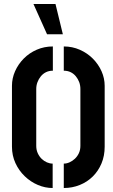

<svg xmlns="http://www.w3.org/2000/svg" viewBox="-20 -938 565 963"><path d="M216 -766 147.8 -918H258.3L295.3 -766ZM299.9 5V-117.4Q314.4 -117.4 328.9 -123.9Q343.3 -130.3 355.7 -141.9Q368 -153.5 375.6 -169.7Q383.2 -186 383.2 -206.3V-491.8Q383.2 -510.1 377.2 -526.2Q371.1 -542.3 360.3 -555.4Q349.5 -568.6 334.3 -576Q319.1 -583.4 299.9 -583.4V-705Q343.2 -705 380.6 -688.3Q418.1 -671.7 445.8 -643.8Q473.5 -615.9 489.3 -580.6Q505 -545.2 505 -507.8V-202.3Q505 -156.4 489.1 -118.4Q473.2 -80.4 445.2 -52.7Q417.3 -25.1 379.8 -10.1Q342.4 5 299.9 5ZM244.1 5Q205.9 5 169.7 -10.5Q133.4 -25.9 104.2 -54Q74.9 -82 57.4 -120Q40 -158 40 -202.3V-507.8Q40 -545.4 55.6 -580.7Q71.3 -616.1 99.1 -644.3Q127 -672.5 164.4 -688.7Q201.8 -705 245.1 -705V-583.4Q225.9 -583.4 210.7 -575.9Q195.5 -568.4 184.7 -555.1Q173.9 -541.9 167.9 -525.8Q161.8 -509.7 161.8 -491.8V-206.3Q161.8 -186.2 169.4 -169.5Q177 -152.9 189 -141.3Q201.1 -129.7 215.4 -123.6Q229.8 -117.4 244.1 -117.4Z"/></svg>

Font: Stick No Bills ExtraLight
Style: Regular
Weight: 200
Designer: Kosala Senevirathne, Siva Puranthara, Lasantha Premarathna, Tharique Azeez
Foundry: mooniak
Version: Version 2.000